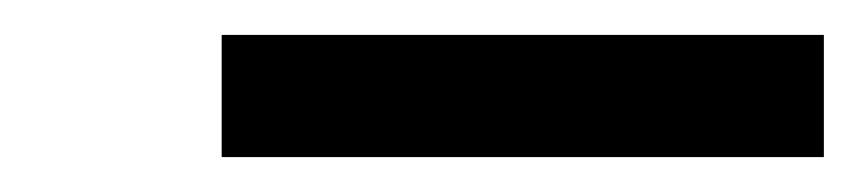

<svg xmlns="http://www.w3.org/2000/svg" viewBox="-20 -725 492 110"><path d="M107 -635V-705H452V-635Z"/></svg>

Font: Iosevka Etoile Medium
Style: Italic
Weight: 500
Italic angle: -9°
Designer: Belleve Invis
Foundry: Belleve Invis
Version: Version 22.1.2; ttfautohint (v1.8.4)